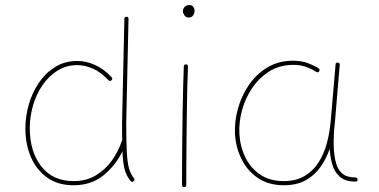

<svg xmlns="http://www.w3.org/2000/svg" viewBox="-20 -740 1515 768"><path d="M289.1 -496.1Q323.7 -496.1 359.1 -480.7Q394.5 -465.3 426.3 -431.2Q432.1 -425.3 425.8 -418.9Q419.9 -413.1 413.6 -419.4Q383.8 -451.2 352.1 -465.3Q320.3 -479.5 289.1 -479.5Q245.1 -479.5 210 -457.5Q174.8 -435.5 149.9 -399.2Q125 -362.8 112.1 -317.9Q99.1 -272.9 99.1 -227.1Q99.1 -133.8 145 -74.7Q190.9 -15.6 274.4 -15.6Q325.2 -15.6 363.5 -38.6Q401.9 -61.5 428 -98.6Q454.1 -135.7 467.8 -177.2L468.8 -178.7Q468.3 -194.3 468.3 -211.9Q468.3 -229.5 468.3 -249.5L477.5 -664.6Q477.5 -672.9 485.8 -672.9Q494.1 -672.9 494.1 -664.6L484.9 -249.5Q484.9 -176.8 487.1 -134Q489.3 -91.3 495.8 -67.6Q502.4 -43.9 515.6 -27.3Q521 -21 514.2 -15.1Q507.8 -9.8 502 -16.6Q485.4 -36.6 478.5 -62.7Q471.7 -88.9 469.7 -134.8Q443.8 -80.1 395 -39.6Q346.2 1 274.4 1Q212.9 1 169.9 -28.8Q127 -58.6 104.2 -110.4Q81.5 -162.1 81.5 -227.1Q81.5 -274.4 95.2 -322Q108.9 -369.6 135.5 -408.9Q162.1 -448.2 200.7 -472.2Q239.3 -496.1 289.1 -496.1Z M711.4 -694.8Q711.4 -704.6 718.5 -712.2Q725.6 -719.7 737.8 -719.7Q748.5 -719.7 753.4 -712.2Q758.3 -704.6 758.3 -698.2Q758.3 -686 752 -678Q745.6 -669.9 735.4 -669.9Q723.1 -669.9 717.3 -679.2Q711.4 -688.5 711.4 -694.8ZM724.1 -482.4Q731.9 -482.4 731.9 -473.6Q730.5 -439.5 729.2 -390.9Q728 -342.3 727.3 -287.4Q726.6 -232.4 726.1 -178Q725.6 -123.5 725.3 -77.1Q725.1 -30.8 725.1 0Q725.1 8.3 716.3 8.3Q708 8.3 708 0Q708 -30.8 708.3 -77.1Q708.5 -123.5 709 -178Q709.5 -232.4 710.4 -287.6Q711.4 -342.8 712.6 -391.4Q713.9 -439.9 715.3 -474.6Q715.3 -482.4 724.1 -482.4Z M1114.7 -15.6Q1164.1 -15.6 1198.2 -35.9Q1232.4 -56.2 1254.2 -90.3Q1275.9 -124.5 1287.4 -167.2Q1298.8 -210 1302.7 -254.4L1322.3 -482.4Q1323.2 -490.7 1331.1 -489.7Q1339.8 -488.8 1338.9 -480.5L1319.8 -252.4Q1318.8 -238.8 1316.9 -225.6Q1316.9 -225.6 1316.9 -225.1Q1313.5 -183.6 1315.4 -143.1Q1317.4 -112.3 1324.5 -86.7Q1331.5 -61 1349.4 -45.7Q1367.2 -30.3 1400.9 -30.3Q1409.2 -30.3 1410.2 -22Q1411.1 -13.7 1401.9 -13.7Q1360.8 -13.7 1339.1 -33.2Q1317.4 -52.7 1309.1 -82.5Q1300.8 -112.3 1298.8 -143.1V-145Q1285.2 -105 1261.7 -71.8Q1238.3 -38.6 1202.4 -18.8Q1166.5 1 1115.7 1Q1054.7 1 1012 -27.8Q969.2 -56.6 946 -103.8Q922.9 -150.9 919.9 -204.6Q917.5 -252.9 931.4 -304.2Q945.3 -355.5 974.9 -399.2Q1004.4 -442.9 1049.1 -470Q1093.8 -497.1 1152.3 -497.1Q1186 -497.1 1211.9 -487.3Q1237.8 -477.5 1253.4 -467.3Q1261.2 -462.4 1256.8 -455.1Q1252.4 -447.8 1244.6 -452.6Q1230.5 -462.4 1207.3 -471.4Q1184.1 -480.5 1153.3 -480.5Q1099.6 -480.5 1058.3 -455.1Q1017.1 -429.7 989.3 -388.7Q961.4 -347.7 948.2 -299.3Q935.1 -251 937.5 -204.6Q940.4 -153.8 961.4 -110.6Q982.4 -67.4 1021 -41.5Q1059.6 -15.6 1114.7 -15.6Z"/></svg>

Font: Mikhak-DS1-FD Thin
Style: Regular
Weight: 100
Designer: Amin Abedi
Version: Version 3.2